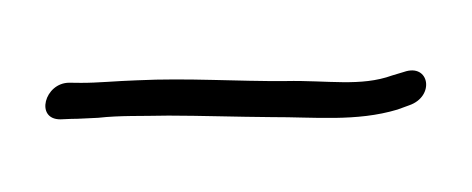

<svg xmlns="http://www.w3.org/2000/svg" viewBox="-29 -120 657 267"><g transform="rotate(-10 299.5 13.0)"><path d="M68 5C79 7 91 8 105 10C136 12 163 18 202 24C247 32 294 42 343 51C401 61 458 78 517 71L534 68C572 62 572 15 535 21L518 23C472 31 429 14 371 5C305 -6 238 -23 167 -32C139 -36 112 -38 90 -42L74 -45C40 -51 18 -3 53 3Z"/></g></svg>

Font: Stray Cat
Style: BdExtObl
Weight: 700
Version: Version 1.0